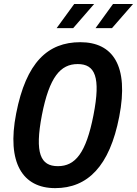

<svg xmlns="http://www.w3.org/2000/svg" viewBox="-20 -960 708 992"><path d="M596 -357C647.5 -621.5 562.5 -742 395 -742C227 -742 115 -638 63.5 -373.5C13.5 -118 97.5 12 265 12C433 12 546.5 -101.5 596 -357ZM463 -365.5C424.5 -168 368.5 -101.5 279 -101.5C189.5 -101.5 158.5 -168 196.5 -365.5C235 -562.5 292.5 -629 381.5 -629C471 -629 501.5 -562.5 463 -365.5ZM272.5 -814.5H358L466.5 -939.5H363.5ZM473.5 -814.5H558.5L667.5 -939.5H564Z"/></svg>

Font: Monaspace Neon SemiBold
Style: Italic
Weight: 600
Italic angle: -11°
Designer: Riley Cran & the Lettermatic Team
Foundry: Lettermatic
Version: Version 1.200 (Monaspace Neon)